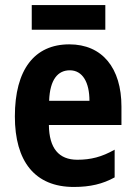

<svg xmlns="http://www.w3.org/2000/svg" viewBox="-20 -732 537 762"><path d="M398 -712H106V-614H398ZM255 -556C117 -556 39 -456 39 -270C39 -92 118 10 273 10C338 10 388 -2 435 -28V-138C384 -109 340 -98 287 -98C213 -98 175 -144 174 -236H462V-309C462 -462 386 -556 255 -556ZM257 -453C308 -453 335 -405 335 -332H175C178 -417 210 -453 257 -453Z"/></svg>

Font: Noto Sans Devanagari Condensed
Style: Bold
Weight: 700
Width: 3
Designer: Jelle Bosma - Monotype Design Team
Foundry: Monotype Imaging Inc.
Version: Version 2.004